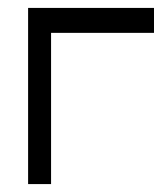

<svg xmlns="http://www.w3.org/2000/svg" viewBox="-20 -467 410 485"><path d="M51 -2V-447H369V-384H109V-2Z"/></svg>

Font: Fundamental  Brigade Scvhlank
Style: Regular
Weight: 100
Designer: Peter Wiegel, original typeface by Arno Drescher 1935
Foundry: Peter Wiegel
Version: Version 0.000 2012 initial release